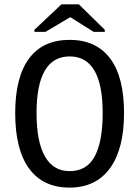

<svg xmlns="http://www.w3.org/2000/svg" viewBox="-20 -852 640 882"><path d="M549.8 -332.5Q549.8 -168 485.1 -79.1Q420.4 9.8 299.3 9.8Q177.7 9.8 113.8 -77.6Q49.8 -165 49.8 -332.5Q49.8 -497.1 113.3 -583Q176.8 -668.9 300.3 -668.9Q420.9 -668.9 485.4 -584.2Q549.8 -499.5 549.8 -332.5ZM451.7 -332.5Q451.7 -592.8 300.3 -592.8Q147.9 -592.8 147.9 -332.5Q147.9 -200.7 186.5 -133.3Q225.1 -65.9 299.8 -65.9Q379.4 -65.9 415.5 -134.3Q451.7 -202.6 451.7 -332.5ZM461.4 -715.3V-705.6H410.2L303.2 -772.9H302.2L189 -705.6H138.2V-715.3L262.2 -832H342.3Z"/></svg>

Font: Liberation Mono
Style: Regular
Weight: 400
Monospace: yes
Designer: Steve Matteson
Foundry: Ascender Corporation
Version: Version 2.1.5